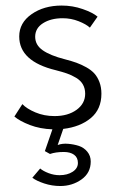

<svg xmlns="http://www.w3.org/2000/svg" viewBox="-20 -442 424 674"><path d="M196.5 -422.5Q235 -422.5 270.2 -410.2Q305.5 -398 322.5 -383.5L295.5 -345Q282.5 -357 256 -367.5Q229.5 -378 200 -378Q158.5 -378 131 -360.5Q103.5 -343 103.5 -313Q103.5 -284 130 -265.5Q156.5 -247 207.5 -234Q231 -228 248.2 -221.8Q265.5 -215.5 283 -205.8Q300.5 -196 311.5 -183.8Q322.5 -171.5 329.2 -153.5Q336 -135.5 336 -113Q336 -58.5 298.8 -27.5Q261.5 3.5 202 10.5L182.5 67Q199 61 219.2 62.8Q239.5 64.5 257 70.2Q274.5 76 286.5 90.5Q298.5 105 298.5 125Q298.5 165 266 188Q233.5 211 191.5 211Q162.5 211 135.2 202Q108 193 93.5 182L121 149.5Q131.5 158.5 150.5 165.8Q169.5 173 189 173Q216.5 173 235 161Q253.5 149 253.5 130Q253.5 111 240 101.2Q226.5 91.5 204 91.5Q175.5 91.5 155.5 98.5L137.5 88.5L164 12Q120.5 10.5 84.8 -3.2Q49 -17 30.5 -33L58.5 -76.5Q73.5 -60.5 104.2 -47.5Q135 -34.5 171.5 -34.5Q218.5 -34.5 248.8 -56.5Q279 -78.5 279 -113Q279 -131.5 271 -145.5Q263 -159.5 247 -169Q231 -178.5 215.2 -184Q199.5 -189.5 176 -195.5Q47.5 -226.5 47.5 -314Q47.5 -362 90.8 -392.2Q134 -422.5 196.5 -422.5Z"/></svg>

Font: League Spartan Light
Style: Regular
Weight: 277
Foundry: The League of Moveable Type
Version: Version 2.002